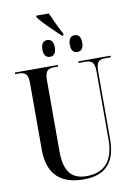

<svg xmlns="http://www.w3.org/2000/svg" viewBox="-109 -1107 845 1186"><g transform="rotate(-10 313.0 -513.5)"><path d="M340 -887H349V-900C325 -943 300 -998 283 -1037H204V-1027C228 -992 295 -929 340 -887ZM244 -772C266 -772 283 -786 283 -824C283 -864 266 -877 244 -877C223 -877 205 -864 205 -824C205 -786 223 -772 244 -772ZM416 -772C438 -772 455 -786 455 -824C455 -864 438 -877 416 -877C394 -877 377 -864 377 -824C377 -786 394 -772 416 -772ZM318 10C459 10 521 -65 521 -207V-631C521 -692 539 -704 577 -704H613V-714H411V-704H451C493 -704 511 -692 511 -633V-206C511 -81 458 -7 339 -7C254 -7 200 -51 200 -185V-631C200 -692 218 -704 260 -704H283V-714H13V-704H34C75 -704 94 -692 94 -634V-216C94 -53 183 10 318 10Z"/></g></svg>

Font: Noto Serif Display Condensed Medium
Style: Regular
Weight: 500
Width: 3
Designer: Monotype Design Team
Foundry: Monotype Imaging Inc.
Version: Version 2.009